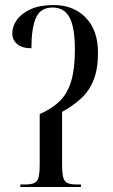

<svg xmlns="http://www.w3.org/2000/svg" viewBox="-20 -744 450 764"><path d="M61 0V-10H84Q115 -10 126.5 -23.5Q138 -37 138 -88V-290Q188 -312 218.5 -342.5Q249 -373 263.5 -422Q278 -471 278 -546Q278 -634 257 -674Q236 -714 189 -714Q141 -714 123 -673Q105 -632 105 -552Q68 -552 48.5 -568.5Q29 -585 29 -611Q29 -640 47.5 -665.5Q66 -691 102.5 -707.5Q139 -724 193 -724Q273 -724 321.5 -673.5Q370 -623 370 -534Q370 -470 352.5 -426Q335 -382 303 -352.5Q271 -323 227 -299V-88Q227 -37 238.5 -23.5Q250 -10 281 -10H302V0Z"/></svg>

Font: Noto Serif Display ExtraCondensed
Style: Regular
Weight: 400
Width: 2
Designer: Monotype Design Team
Foundry: Monotype Imaging Inc.
Version: Version 2.009